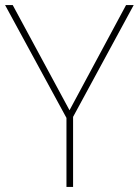

<svg xmlns="http://www.w3.org/2000/svg" viewBox="-20 -734 545 754"><path d="M253 -301 30 -714H0L241 -271V0H267V-275L505 -714H475Z"/></svg>

Font: Noto Sans Malayalam Thin
Style: Regular
Weight: 100
Designer: Jelle Bosma - Monotype Design Team
Foundry: Monotype Imaging Inc.
Version: Version 2.104